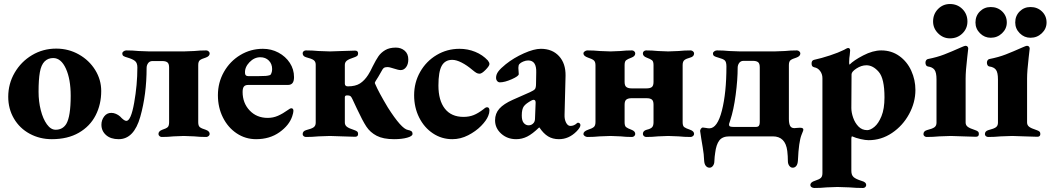

<svg xmlns="http://www.w3.org/2000/svg" viewBox="-20 -679 5231 956"><path d="M21 -197Q21 -262 53 -317Q85 -372 139.5 -404.5Q194 -437 260 -437Q321 -437 372.5 -408Q424 -379 454 -330.5Q484 -282 484 -226Q484 -159 456 -104.5Q428 -50 372.5 -18Q317 14 238 14Q178 14 128 -13Q78 -40 49.5 -88.5Q21 -137 21 -197ZM310 -62Q332 -99 332 -202Q332 -285 308 -337.5Q284 -390 245 -390Q219 -390 202 -373Q185 -356 178.5 -319.5Q172 -283 172 -222Q172 -174 183 -130.5Q194 -87 213.5 -60Q233 -33 257 -33Q292 -33 310 -62Z M485 -58Q485 -81 498.5 -99Q512 -117 534 -117Q546 -117 557.5 -112Q569 -107 578 -99Q586 -90 594.5 -83.5Q603 -77 609 -77Q632 -77 648 -167Q664 -257 664 -343Q664 -366 652 -375.5Q640 -385 616 -392Q601 -396 595 -400Q589 -404 589 -413Q589 -419 595.5 -423.5Q602 -428 609 -428Q640 -428 670 -425Q708 -423 724 -423H895Q911 -423 947 -425Q975 -428 1007 -428Q1013 -428 1018.5 -423.5Q1024 -419 1024 -413Q1024 -399 1004 -392Q984 -386 975.5 -379.5Q967 -373 967 -355V-70Q967 -52 975.5 -45.5Q984 -39 1004 -33Q1024 -26 1024 -12Q1024 -6 1018.5 -1.5Q1013 3 1007 3Q976 3 947 0Q911 -2 895 -2Q878 -2 844 0Q816 3 785 3Q779 3 774 -1.5Q769 -6 769 -12Q769 -26 788 -33Q807 -39 814.5 -45.5Q822 -52 822 -70V-343Q822 -362 813.5 -368.5Q805 -375 788 -375H739Q725 -375 717.5 -364.5Q710 -354 710 -341Q710 -209 678.5 -97.5Q647 14 571 14Q531 14 508 -6.5Q485 -27 485 -58Z M1065 -205Q1065 -268 1095 -321Q1125 -374 1176.5 -405Q1228 -436 1289 -436Q1331 -436 1366.5 -417Q1402 -398 1423 -366Q1444 -334 1444 -295Q1444 -275 1436.5 -265.5Q1429 -256 1413 -256H1215Q1201 -256 1194.5 -248Q1188 -240 1188 -221Q1188 -166 1223 -129Q1258 -92 1313 -92Q1340 -92 1364 -102.5Q1388 -113 1416 -133Q1425 -140 1430 -140Q1441 -140 1441 -127Q1441 -118 1435 -100Q1420 -55 1371.5 -20.5Q1323 14 1255 14Q1202 14 1158.5 -15Q1115 -44 1090 -94Q1065 -144 1065 -205ZM1268 -300Q1292 -300 1303.5 -301Q1315 -302 1324 -305Q1328 -306 1331.5 -315Q1335 -324 1335 -335Q1335 -361 1318.5 -377.5Q1302 -394 1276 -394Q1246 -394 1222 -369Q1198 -344 1200 -315Q1200 -308 1204 -304Q1208 -300 1215 -300Z M1757 -138 1735 -185Q1734 -187 1730.5 -193.5Q1727 -200 1722 -202Q1717 -204 1708 -204Q1697 -204 1697 -195V-69Q1697 -56 1707 -48Q1717 -40 1745 -31Q1754 -28 1758.5 -24Q1763 -20 1763 -12Q1763 2 1748 2Q1729 2 1683 0Q1639 -2 1623 -2Q1606 -2 1566 0Q1534 3 1503 3Q1497 3 1492 -1Q1487 -5 1487 -11Q1487 -26 1504 -31Q1532 -38 1542 -45.5Q1552 -53 1552 -68V-357Q1552 -372 1542 -379.5Q1532 -387 1504 -394Q1487 -399 1487 -414Q1487 -420 1492 -424Q1497 -428 1503 -428Q1535 -428 1566 -425Q1606 -423 1623 -423Q1639 -423 1683 -425Q1729 -427 1748 -427Q1763 -427 1763 -413Q1763 -405 1758.5 -401Q1754 -397 1745 -394Q1717 -385 1707 -377Q1697 -369 1697 -356V-263Q1697 -249 1712 -249Q1750 -249 1772.5 -263.5Q1795 -278 1813 -306Q1824 -323 1836 -349Q1852 -381 1864.5 -399Q1877 -417 1898 -429.5Q1919 -442 1951 -442Q1977 -442 1995 -426.5Q2013 -411 2013 -383Q2013 -359 2002 -344.5Q1991 -330 1975 -330Q1964 -330 1940 -338Q1936 -339 1926.5 -342Q1917 -345 1909 -345Q1897 -345 1891 -340.5Q1885 -336 1877 -320Q1872 -310 1863.5 -296.5Q1855 -283 1850 -275Q1847 -270 1846.5 -267.5Q1846 -265 1847.5 -262.5Q1849 -260 1849 -259Q1865 -221 1911 -144Q1979 -37 2011 -32Q2022 -30 2028 -26Q2034 -22 2034 -12Q2034 -1 2007.5 6.5Q1981 14 1942 14Q1888 14 1855.5 -3Q1823 -20 1804 -49Q1785 -78 1757 -138Z M2042 -205Q2042 -268 2072 -321Q2102 -374 2154 -405Q2206 -436 2268 -436Q2309 -436 2346 -421Q2383 -406 2409 -378Q2417 -368 2417 -360Q2417 -351 2398 -331.5Q2379 -312 2368 -312Q2359 -312 2351.5 -316.5Q2344 -321 2332 -331Q2305 -354 2278.5 -367.5Q2252 -381 2232 -381Q2196 -381 2179.5 -351.5Q2163 -322 2163 -253Q2163 -179 2195 -138Q2227 -97 2288 -97Q2316 -97 2338.5 -106Q2361 -115 2387 -135Q2389 -137 2394.5 -141Q2400 -145 2405 -145Q2417 -145 2417 -129Q2417 -116 2411 -102Q2402 -79 2375.5 -52Q2349 -25 2311 -5.5Q2273 14 2232 14Q2179 14 2135.5 -15Q2092 -44 2067 -94Q2042 -144 2042 -205Z M2445 -80Q2445 -114 2466.5 -138Q2488 -162 2533 -182L2619 -220Q2639 -229 2644 -236Q2649 -243 2649 -263L2650 -318Q2652 -378 2610 -378Q2598 -378 2585 -372.5Q2572 -367 2566 -360Q2561 -354 2561 -341Q2561 -334 2562 -325.5Q2563 -317 2563 -310Q2563 -300 2528 -284.5Q2493 -269 2469 -269Q2461 -269 2455.5 -275.5Q2450 -282 2450 -292Q2450 -308 2461 -323Q2472 -338 2498 -359Q2538 -391 2588.5 -413.5Q2639 -436 2673 -436Q2730 -436 2763.5 -399.5Q2797 -363 2796 -302L2791 -108Q2790 -85 2798.5 -68.5Q2807 -52 2820 -52Q2838 -52 2852 -65Q2855 -68 2858 -68Q2863 -68 2866.5 -64.5Q2870 -61 2870 -56Q2870 -44 2850 -24Q2812 14 2763 14Q2732 14 2709 0Q2686 -14 2666 -44H2664Q2631 -12 2605 1Q2579 14 2550 14Q2506 14 2475.5 -13.5Q2445 -41 2445 -80ZM2638 -68Q2644 -76 2644 -91L2647 -168Q2647 -182 2637 -182Q2633 -182 2627 -179Q2599 -164 2588.5 -150Q2578 -136 2578 -104Q2578 -78 2588 -66.5Q2598 -55 2612 -55Q2628 -55 2638 -68Z M2885 -12Q2885 -25 2908 -33Q2927 -39 2936 -46Q2945 -53 2945 -71V-354Q2945 -372 2936 -379Q2927 -386 2908 -392Q2885 -400 2885 -413Q2885 -419 2891.5 -423.5Q2898 -428 2905 -428Q2936 -428 2966 -425Q3004 -423 3020 -423Q3036 -423 3070 -425Q3097 -428 3127 -428Q3133 -428 3138 -423.5Q3143 -419 3143 -413Q3143 -399 3124 -392Q3105 -385 3097.5 -379Q3090 -373 3090 -355V-271Q3090 -252 3099 -245.5Q3108 -239 3124 -239H3200Q3217 -239 3225.5 -245.5Q3234 -252 3234 -271V-355Q3234 -373 3226.5 -379Q3219 -385 3200 -392Q3181 -399 3181 -413Q3181 -420 3186 -424Q3191 -428 3197 -428Q3227 -428 3256 -425Q3290 -423 3307 -423Q3323 -423 3359 -425Q3388 -428 3419 -428Q3425 -428 3430.5 -423.5Q3436 -419 3436 -413Q3436 -397 3416 -392Q3397 -387 3388 -380Q3379 -373 3379 -355V-70Q3379 -52 3387 -46Q3395 -40 3416 -33Q3436 -26 3436 -12Q3436 -6 3430.5 -1.5Q3425 3 3419 3Q3388 3 3359 0Q3323 -2 3307 -2Q3290 -2 3256 0Q3228 3 3197 3Q3191 3 3186 -1.5Q3181 -6 3181 -12Q3181 -28 3200 -33Q3218 -37 3226 -44.5Q3234 -52 3234 -70V-158Q3234 -177 3225.5 -183.5Q3217 -190 3200 -190H3124Q3108 -190 3099 -183.5Q3090 -177 3090 -158V-70Q3090 -52 3097.5 -46Q3105 -40 3124 -33Q3143 -26 3143 -12Q3143 -6 3138 -1.5Q3133 3 3127 3Q3097 3 3070 0Q3036 -2 3020 -2Q3004 -2 2966 0Q2936 3 2905 3Q2898 3 2891.5 -1.5Q2885 -6 2885 -12Z M3486 120Q3485 89 3479 55Q3473 21 3472 13Q3466 -25 3466 -27Q3466 -32 3470 -38Q3474 -44 3480 -44Q3485 -44 3495 -42Q3505 -40 3512 -40Q3552 -40 3574.5 -128.5Q3597 -217 3597 -348Q3597 -371 3588.5 -378.5Q3580 -386 3557 -392Q3542 -396 3536 -400Q3530 -404 3530 -413Q3530 -419 3536.5 -423.5Q3543 -428 3550 -428Q3581 -428 3611 -425Q3649 -423 3665 -423H3836Q3852 -423 3888 -425Q3916 -428 3948 -428Q3954 -428 3959.5 -423.5Q3965 -419 3965 -413Q3965 -399 3945 -392Q3925 -386 3916.5 -379.5Q3908 -373 3908 -355V-87Q3908 -64 3914 -52.5Q3920 -41 3935 -41Q3940 -41 3947 -42Q3954 -43 3963 -43Q3980 -43 3980 -34L3979 -28Q3977 -23 3970.5 -6.5Q3964 10 3959.5 41.5Q3955 73 3953 120Q3952 138 3945 147Q3938 156 3927 156Q3917 156 3910 146.5Q3903 137 3903 123Q3903 99 3900 73Q3891 0 3828 0H3612Q3577 0 3561.5 20.5Q3546 41 3541 82Q3540 89 3538.5 101Q3537 113 3537 123Q3537 137 3530 146.5Q3523 156 3513 156Q3502 156 3494.5 147Q3487 138 3486 120ZM3743 -47Q3755 -47 3759 -53Q3763 -59 3763 -70V-344Q3763 -363 3754.5 -369.5Q3746 -376 3729 -376H3682Q3668 -376 3660.5 -365.5Q3653 -355 3653 -342Q3653 -282 3643 -206.5Q3633 -131 3616 -80Q3615 -75 3612.5 -69Q3610 -63 3610 -59Q3610 -51 3616 -49Q3622 -47 3634 -47Z M4015 242Q4015 228 4038 221Q4060 214 4067.5 206.5Q4075 199 4075 183V-290Q4075 -310 4063.5 -325.5Q4052 -341 4034 -344Q4027 -346 4024 -350Q4021 -354 4021 -363Q4021 -378 4033 -381Q4070 -389 4112.5 -403Q4155 -417 4183 -431Q4185 -432 4192 -436Q4199 -440 4203 -440Q4213 -440 4213 -427L4211 -405Q4210 -399 4209 -390Q4208 -381 4208 -369Q4208 -359 4210 -357Q4230 -378 4278 -403Q4326 -428 4368 -428Q4419 -428 4458 -400Q4497 -372 4517.5 -326.5Q4538 -281 4538 -231Q4538 -169 4506.5 -111Q4475 -53 4421.5 -17Q4368 19 4305 19Q4289 19 4265 13.5Q4241 8 4223 0Q4219 0 4219 11V172Q4219 193 4230.5 203Q4242 213 4271 222Q4293 228 4293 242Q4293 248 4288.5 252.5Q4284 257 4277 257Q4243 257 4209 254Q4167 252 4150 252Q4134 252 4096 254Q4066 257 4035 257Q4027 257 4021 253Q4015 249 4015 242ZM4384 -194Q4384 -288 4355.5 -321Q4327 -354 4294 -354Q4269 -354 4244.5 -338Q4220 -322 4220 -309L4219 -141Q4219 -119 4228 -93Q4237 -67 4254.5 -49Q4272 -31 4298 -31Q4314 -31 4334 -47.5Q4354 -64 4369 -100.5Q4384 -137 4384 -194Z M4578 -11Q4578 -26 4595 -31Q4623 -38 4633 -45.5Q4643 -53 4643 -68V-284Q4643 -318 4633 -331.5Q4623 -345 4600 -348Q4594 -349 4591 -354.5Q4588 -360 4588 -367Q4588 -374 4591.5 -379Q4595 -384 4600 -385Q4646 -394 4682 -408Q4718 -422 4765 -443Q4783 -451 4787 -451Q4794 -451 4797.5 -447Q4801 -443 4801 -437L4796 -393Q4788 -325 4788 -288V-69Q4788 -56 4798 -48Q4808 -40 4836 -31Q4845 -28 4849.5 -24Q4854 -20 4854 -12Q4854 2 4839 2Q4820 2 4774 0Q4730 -2 4714 -2Q4697 -2 4657 0Q4625 3 4594 3Q4588 3 4583 -1Q4578 -5 4578 -11ZM4626 -572Q4626 -609 4650.5 -634Q4675 -659 4710 -659Q4747 -659 4772 -634Q4797 -609 4797 -572Q4797 -537 4772 -512.5Q4747 -488 4710 -488Q4676 -488 4651 -513Q4626 -538 4626 -572Z M4884 -11Q4884 -26 4901 -31Q4929 -38 4939 -45.5Q4949 -53 4949 -68V-284Q4949 -318 4939 -331.5Q4929 -345 4906 -348Q4900 -349 4897 -354.5Q4894 -360 4894 -367Q4894 -374 4897.5 -379Q4901 -384 4906 -385Q4952 -394 4988 -408Q5024 -422 5071 -443Q5089 -451 5093 -451Q5100 -451 5103.5 -447Q5107 -443 5107 -437L5102 -393Q5094 -325 5094 -288V-69Q5094 -56 5104 -48Q5114 -40 5142 -31Q5151 -28 5155.5 -24Q5160 -20 5160 -12Q5160 2 5145 2Q5126 2 5080 0Q5036 -2 5020 -2Q5003 -2 4963 0Q4931 3 4900 3Q4894 3 4889 -1Q4884 -5 4884 -11ZM4837 -567Q4837 -600 4859 -622Q4881 -644 4913 -644Q4947 -644 4970 -622Q4993 -600 4993 -567Q4993 -536 4969.5 -513.5Q4946 -491 4913 -491Q4882 -491 4859.5 -513.5Q4837 -536 4837 -567ZM5035 -567Q5035 -600 5057 -622Q5079 -644 5111 -644Q5145 -644 5168 -622Q5191 -600 5191 -567Q5191 -536 5167.5 -513.5Q5144 -491 5111 -491Q5080 -491 5057.5 -513.5Q5035 -536 5035 -567Z"/></svg>

Font: EB Garamond ExtraBold
Style: Regular
Weight: 800
Designer: Georg Duffner and Octavio Pardo
Foundry: Georg Duffner
Version: Version 1.000